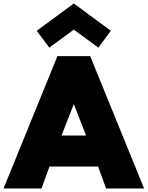

<svg xmlns="http://www.w3.org/2000/svg" viewBox="-51 -1068 836 1088"><path d="M-30.9 0 274.5 -750H460L765.5 0H550L505 -124.5H229.5L184.5 0ZM157.3 -893.6 367.3 -1048.2 577.3 -893.6 506.4 -798.2 367.3 -900 228.2 -798.2ZM297.7 -300H436.8L367.3 -478.2Z"/></svg>

Font: Spartan MB Black
Style: Regular
Weight: 900
Designer: Matt Bailey, Mirko Velimirovic
Foundry: Matt Bailey
Version: Version 1.005